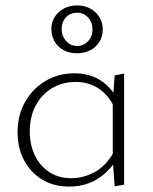

<svg xmlns="http://www.w3.org/2000/svg" viewBox="-20 -686 565 710"><path d="M236 4Q179 4 136 -22Q93 -48 69 -93.5Q45 -139 45 -197Q45 -260 73 -309.5Q101 -359 149 -387Q197 -415 256 -415Q291 -415 321 -404Q351 -393 375.5 -370.5Q400 -348 416 -314L403 -289Q380 -336 343.5 -359.5Q307 -383 260 -383Q211 -383 172.5 -360Q134 -337 112 -295.5Q90 -254 90 -200Q90 -151 109 -111.5Q128 -72 162.5 -49.5Q197 -27 244 -27Q287 -27 329 -49Q371 -71 401 -124L420 -110Q398 -72 370 -46.5Q342 -21 308.5 -8.5Q275 4 236 4ZM404 3 397 -94V-312L404 -407L439 -414V-3ZM264 -489Q237 -489 215.5 -500.5Q194 -512 182 -532.5Q170 -553 170 -579Q170 -604 182.5 -623.5Q195 -643 216.5 -654.5Q238 -666 265 -666Q292 -666 313.5 -654.5Q335 -643 347.5 -622.5Q360 -602 360 -577Q360 -552 347.5 -531.5Q335 -511 313.5 -500Q292 -489 264 -489ZM265 -516Q289 -516 305.5 -533.5Q322 -551 322 -577Q322 -604 305.5 -621.5Q289 -639 265 -639Q240 -639 224 -622Q208 -605 208 -579Q208 -553 224.5 -534.5Q241 -516 265 -516Z"/></svg>

Font: Ysabeau Infant ExtraLight
Style: Regular
Weight: 250
Designer: Christian Thalmann (Catharsis Fonts)
Version: Version 2.001;gftools[0.9.30]; featfreeze: ss01,ss02,lnum